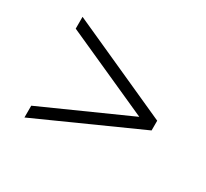

<svg xmlns="http://www.w3.org/2000/svg" viewBox="-104 -726 842 784"><g transform="rotate(30 317.5 -334.5)"><path d="M559.1 -311 83 -97.2V-152.8L487.8 -334L83 -516.1V-571.8L559.1 -356.9Z"/></g></svg>

Font: Stint Ultra Expanded
Style: Regular
Weight: 400
Width: 7
Designer: Astigmatic (AOETI)
Foundry: Astigmatic (AOETI)
Version: Version 1.000